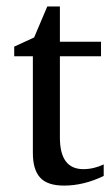

<svg xmlns="http://www.w3.org/2000/svg" viewBox="-20 -582 346 593"><path d="M300.3 -38.6Q238.8 -8.8 177.7 -8.8Q126.5 -8.8 104 -33.4Q81.5 -58.1 81.5 -109.4V-408.2H23.9V-438L85.4 -466.3L126 -562H165V-453.1H292V-408.2H165V-157.2Q165 -59.6 237.3 -59.6Q269.5 -59.6 300.3 -74.2Z"/></svg>

Font: Annapurna SIL
Style: Regular
Weight: 400
Designer: Peter Martin, Annie Olsen
Foundry: SIL International
Version: Version 2.000